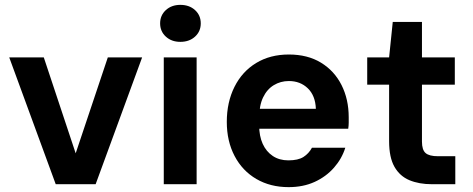

<svg xmlns="http://www.w3.org/2000/svg" viewBox="-20 -757 1942 789"><path d="M209 0 18 -521H160L291 -127L423 -521H564L373 0Z M653 0V-521H788V0ZM721 -585Q685 -585 661.5 -606.5Q638 -628 638 -661Q638 -694 661.5 -715.5Q685 -737 721 -737Q758 -737 781.5 -715.5Q805 -694 805 -661Q805 -628 781.5 -606.5Q758 -585 721 -585Z M1166 12Q1091 12 1033.5 -21.5Q976 -55 944 -116Q912 -177 912 -256Q912 -337 943.5 -400Q975 -463 1032.5 -498Q1090 -533 1167 -533Q1244 -533 1299 -499.5Q1354 -466 1383.5 -407.5Q1413 -349 1413 -275Q1413 -265 1413 -253Q1413 -241 1411 -228H1008V-310H1278Q1276 -364 1245 -394Q1214 -424 1167 -424Q1133 -424 1105 -407Q1077 -390 1061 -356.5Q1045 -323 1045 -271V-242Q1045 -198 1059.5 -166Q1074 -134 1101 -116Q1128 -98 1165 -98Q1205 -98 1227 -112Q1249 -126 1262 -150H1399Q1385 -105 1352.5 -68Q1320 -31 1273 -9.5Q1226 12 1166 12Z M1755 0Q1702 0 1662.5 -16.5Q1623 -33 1601 -71.5Q1579 -110 1579 -177V-409H1489V-521H1579L1594 -667H1714V-521H1849V-409H1714V-175Q1714 -141 1729 -128Q1744 -115 1780 -115H1851V0Z"/></svg>

Font: DM Sans 10pt
Style: Bold
Weight: 700
Version: Version 4.004;gftools[0.9.30]